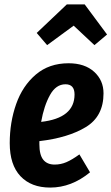

<svg xmlns="http://www.w3.org/2000/svg" viewBox="-20 -832 504 868"><path d="M448 -410Q448 -306 368 -257.5Q288 -209 158 -194V-180Q158 -132 175.5 -110Q193 -88 227 -88Q255 -88 280.5 -99Q306 -110 339 -134L387 -53Q303 16 207 16Q121 16 72.5 -35.5Q24 -87 24 -185Q24 -279 53 -361.5Q82 -444 142 -495Q202 -546 290 -546Q363 -546 405.5 -507.5Q448 -469 448 -410ZM317 -405Q317 -451 276 -451Q233 -451 206 -402.5Q179 -354 166 -281Q317 -298 317 -405ZM146 -683 282 -812H363L464 -676L407 -628L313 -716L193 -628Z"/></svg>

Font: Fira Sans Compressed SemiBold
Style: Italic
Weight: 600
Width: 1
Italic angle: -8°
Designer: bBox Type GmbH & Carrois Corporate GbR & Edenspiekermann AG
Foundry: bBox Type GmbH & Carrois Corporate GbR & Edenspiekermann AG
Version: Version 4.301